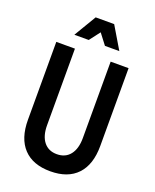

<svg xmlns="http://www.w3.org/2000/svg" viewBox="-187 -1146 1024 1268"><g transform="rotate(20 325.0 -512.0)"><path d="M71 -800H202V-262Q202 -187 235 -145.5Q268 -104 327 -104Q387 -104 420 -146Q453 -188 453 -263V-800H579V-253Q579 -122 513.5 -52.5Q448 17 325 17Q202 17 136.5 -52.5Q71 -122 71 -253ZM167 -885 260 -1041H390L483 -885H382L291 -1004H359L268 -885Z"/></g></svg>

Font: Martian Mono SemiCondensed Medium
Style: Regular
Weight: 500
Width: 4
Designer: Roman Shamin
Foundry: Evil Martians
Version: Version 1.000